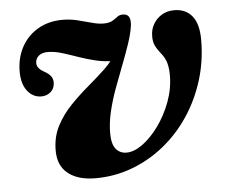

<svg xmlns="http://www.w3.org/2000/svg" viewBox="-42 -521 680 580"><g transform="rotate(-5 298.5 -231.0)"><path d="M579.5 -377Q579.5 -313 561.5 -255Q543.5 -197 511 -148.2Q478.5 -99.5 434 -63.5Q389.5 -27.5 336.5 -7.8Q283.5 12 225.5 12Q172 12 141.8 -12.5Q111.5 -37 112.5 -84.5Q113 -124.5 130 -156.8Q147 -189 173 -216Q199 -243 227.5 -267Q256 -291 279.8 -313.5Q303.5 -336 315.5 -359.5L315 -336Q284 -336 256.8 -342.5Q229.5 -349 205.5 -357.5Q181.5 -366 159 -373Q136.5 -380 115.5 -380.5Q97 -380.5 87.2 -372.2Q77.5 -364 77 -351.5Q76 -335 97.5 -323Q112 -315 118.2 -307Q124.5 -299 124.5 -286.5Q124 -268.5 112 -258.5Q100 -248.5 84 -248.5Q57.5 -248.5 40.5 -271.5Q23.5 -294.5 25 -335.5Q26.5 -375 44.5 -406.2Q62.5 -437.5 94.2 -455.5Q126 -473.5 167.5 -473.5Q190.5 -473.5 212.8 -468Q235 -462.5 254.8 -457Q274.5 -451.5 290 -451.5Q307.5 -451.5 316.8 -457Q326 -462.5 333.2 -468.2Q340.5 -474 352 -473.5Q363.5 -473 368.5 -465Q373.5 -457 372 -439.5Q368.5 -414 358.2 -383.8Q348 -353.5 335 -320.2Q322 -287 309.5 -252.8Q297 -218.5 289 -184.8Q281 -151 281 -119.5Q281 -87 293 -72Q305 -57 325.5 -57Q348.5 -57 374.5 -76Q400.5 -95 423.8 -127.2Q447 -159.5 461.5 -198.8Q476 -238 476 -278.5Q476 -301 471.2 -316.8Q466.5 -332.5 455 -346.5Q444 -360 438.2 -372.2Q432.5 -384.5 433 -401Q433 -421 442.5 -437.2Q452 -453.5 468.2 -463.2Q484.5 -473 506 -473Q540.5 -473 560 -449.2Q579.5 -425.5 579.5 -377Z"/></g></svg>

Font: Fraunces SemiBold
Style: Italic
Weight: 600
Italic angle: -16°
Version: Version 1.000;[b76b70a41]